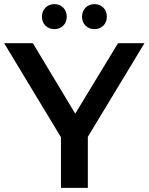

<svg xmlns="http://www.w3.org/2000/svg" viewBox="-29 -909 719 929"><path d="M396 -247V0H266V-245L-9 -700H130L335 -359L542 -700H670ZM174 -828Q174 -855 191 -872Q208 -889 234 -889Q260 -889 277 -872Q294 -855 294 -828Q294 -802 277 -785Q260 -768 234 -768Q208 -768 191 -785Q174 -802 174 -828ZM368 -828Q368 -855 385 -872Q402 -889 428 -889Q454 -889 471 -872Q488 -855 488 -828Q488 -802 471 -785Q454 -768 428 -768Q402 -768 385 -785Q368 -802 368 -828Z"/></svg>

Font: mBank SemiBold
Style: Regular
Weight: 600
Designer: Julieta Ulanovsky
Foundry: Julieta Ulanovsky
Version: Version 7.200